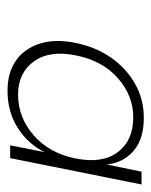

<svg xmlns="http://www.w3.org/2000/svg" viewBox="34 -783 402 510"><g transform="rotate(90 235.0 -528.0)"><path d="M94 -528Q105 -582 133.5 -622.5Q162 -663 203 -686Q244 -709 293 -709Q349 -709 380.5 -682Q412 -655 417 -611L436 -703H470L400 -354H366L384 -445Q362 -401 319.5 -374Q277 -347 221 -347Q172 -347 140 -370Q108 -393 95.5 -434Q83 -475 94 -528ZM127 -528Q113 -458 143.5 -416.5Q174 -375 231 -375Q292 -375 339.5 -416.5Q387 -458 401 -528Q415 -599 384 -640Q353 -681 292 -681Q234 -681 187.5 -640Q141 -599 127 -528Z"/></g></svg>

Font: Albert Sans ExtraLight
Style: Italic
Weight: 250
Italic angle: -11.25°
Designer: Andreas Rasmussen
Foundry: a.Foundry
Version: Version 1.025